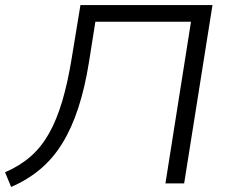

<svg xmlns="http://www.w3.org/2000/svg" viewBox="-33 -725 910 759"><path d="M11 14 -13 -44Q45 -69 87.5 -106Q130 -143 160.5 -197Q191 -251 213 -325Q235 -399 251 -498L285 -705H807L695 0H621L722 -639H344L319 -481Q303 -380 277 -300Q251 -220 214 -159.5Q177 -99 126.5 -56.5Q76 -14 11 14Z"/></svg>

Font: Nunito Sans 7pt SemiExpanded Light
Style: Italic
Weight: 300
Width: 6
Italic angle: -9°
Designer: Vernon Adams
Foundry: Vernon Adams
Version: Version 3.101;gftools[0.9.27]